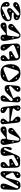

<svg xmlns="http://www.w3.org/2000/svg" viewBox="3366 -4182 830 7603"><g transform="rotate(90 3781.5 -380.0)"><path d="M55 -221C55 -109 146 14 378 14C649 14 821 -125 821 -275C821 -373 773 -418 692 -423L513 -435C462 -438 468 -511 516 -509L617 -505C724 -501 779 -555 779 -618C779 -689 707 -773 481 -773C233 -773 64 -683 64 -580C64 -487 175 -450 267 -531L441 -683C481 -718 504 -733 542 -733C585 -733 617 -673 562 -624L348 -436C244 -344 319 -189 476 -266L656 -354C758 -404 805 -280 717 -238L314 -45C275 -26 241 -54 241 -93V-235C241 -310 205 -346 152 -346C77 -346 55 -282 55 -221ZM687 -603C671 -603 659 -615 659 -630C659 -645 671 -658 687 -658C702 -658 714 -645 714 -630C714 -615 702 -603 687 -603ZM153 -200C137 -200 125 -212 125 -227C125 -242 137 -255 153 -255C168 -255 180 -242 180 -227C180 -212 168 -200 153 -200ZM582 -73C566 -73 554 -85 554 -100C554 -115 566 -128 582 -128C597 -128 609 -115 609 -100C609 -85 597 -73 582 -73ZM191 -591C175 -591 163 -603 163 -618C163 -633 175 -646 191 -646C206 -646 218 -633 218 -618C218 -603 206 -591 191 -591ZM420 -339C404 -339 392 -351 392 -366C392 -381 404 -394 420 -394C435 -394 447 -381 447 -366C447 -351 435 -339 420 -339Z M1289 -233 1031 -227C943 -225 871 -192 871 -112C871 -18 936 15 994 15C1076 15 1150 -59 1196 -98L1294 -182C1329 -212 1358 -205 1358 -150V-98C1358 -37 1397 15 1479 15C1582 15 1616 -71 1595 -183L1504 -664C1491 -732 1450 -775 1390 -775C1325 -775 1289 -749 1202 -680L1001 -520C955 -483 925 -444 925 -401C925 -339 973 -290 1032 -290C1069 -290 1125 -303 1157 -369L1278 -617C1293 -648 1329 -724 1371 -732C1413 -740 1440 -705 1433 -650L1390 -296C1384 -245 1346 -234 1289 -233ZM1474 -453C1458 -453 1446 -465 1446 -480C1446 -495 1458 -508 1474 -508C1489 -508 1501 -495 1501 -480C1501 -465 1489 -453 1474 -453ZM1002 -85C986 -85 974 -97 974 -112C974 -127 986 -140 1002 -140C1017 -140 1029 -127 1029 -112C1029 -97 1017 -85 1002 -85ZM1481 -58C1465 -58 1453 -70 1453 -85C1453 -100 1465 -113 1481 -113C1496 -113 1508 -100 1508 -85C1508 -70 1496 -58 1481 -58ZM1035 -416C1019 -416 1007 -428 1007 -443C1007 -458 1019 -471 1035 -471C1050 -471 1062 -458 1062 -443C1062 -428 1050 -416 1035 -416Z M2401 -141 2374 -577C2367 -684 2321 -760 2203 -760H1839C1752 -760 1695 -703 1702 -589L1728 -158C1735 -50 1778 15 1873 15C1944 15 1985 -28 1985 -88C1985 -141 1967 -182 1917 -243L1796 -391C1766 -427 1760 -448 1760 -471C1760 -503 1777 -527 1834 -550L2178 -688C2277 -728 2343 -609 2248 -556L2037 -438C1979 -406 2000 -321 2072 -326L2292 -340C2332 -343 2351 -307 2318 -280L2220 -199C2117 -114 2174 15 2279 15C2357 15 2408 -20 2401 -141ZM2291 -67C2276 -67 2264 -79 2264 -94C2264 -109 2276 -122 2291 -122C2307 -122 2319 -109 2319 -94C2319 -79 2307 -67 2291 -67ZM1845 -648C1830 -648 1818 -660 1818 -675C1818 -690 1830 -703 1845 -703C1861 -703 1873 -690 1873 -675C1873 -660 1861 -648 1845 -648ZM2187 -397C2172 -397 2160 -409 2160 -424C2160 -439 2172 -452 2187 -452C2203 -452 2215 -439 2215 -424C2215 -409 2203 -397 2187 -397ZM1869 -91C1854 -91 1842 -103 1842 -118C1842 -133 1854 -146 1869 -146C1885 -146 1897 -133 1897 -118C1897 -103 1885 -91 1869 -91Z M2876 -775C2644 -775 2522 -640 2522 -378C2522 -116 2644 15 2876 15C3109 15 3231 -116 3231 -378C3231 -640 3109 -775 2876 -775ZM2893 -688 3157 -369C3191 -328 3181 -283 3133 -264L2754 -112C2674 -80 2611 -132 2640 -226L2775 -657C2791 -709 2855 -733 2893 -688ZM2988 -134C3003 -134 3015 -122 3015 -107C3015 -92 3003 -79 2988 -79C2972 -79 2960 -92 2960 -107C2960 -122 2972 -134 2988 -134ZM2626 -512C2641 -512 2653 -500 2653 -485C2653 -470 2641 -457 2626 -457C2610 -457 2598 -470 2598 -485C2598 -500 2610 -512 2626 -512ZM3077 -639C3092 -639 3104 -627 3104 -612C3104 -597 3092 -584 3077 -584C3061 -584 3049 -597 3049 -612C3049 -627 3061 -639 3077 -639Z M3510 -775C3434 -775 3383 -727 3375 -640L3348 -329C3338 -213 3377 -148 3482 -148C3569 -148 3644 -203 3702 -264L3854 -426C3888 -463 3925 -484 3961 -456C3984 -437 3993 -394 3952 -350L3819 -210C3779 -167 3755 -132 3755 -82C3755 -25 3796 15 3858 15C3953 15 3996 -36 4001 -117L4033 -637C4039 -727 3999 -775 3909 -775C3810 -775 3770 -695 3826 -592L3848 -552C3867 -518 3864 -484 3822 -468L3459 -328C3405 -307 3362 -363 3404 -406L3559 -567C3648 -660 3624 -775 3510 -775ZM3884 -93C3868 -93 3856 -105 3856 -120C3856 -135 3868 -148 3884 -148C3899 -148 3911 -135 3911 -120C3911 -105 3899 -93 3884 -93ZM3491 -629C3475 -629 3463 -641 3463 -656C3463 -671 3475 -684 3491 -684C3506 -684 3518 -671 3518 -656C3518 -641 3506 -629 3491 -629ZM3533 -237C3517 -237 3505 -249 3505 -264C3505 -279 3517 -292 3533 -292C3548 -292 3560 -279 3560 -264C3560 -249 3548 -237 3533 -237ZM3941 -629C3925 -629 3913 -641 3913 -656C3913 -671 3925 -684 3941 -684C3956 -684 3968 -671 3968 -656C3968 -641 3956 -629 3941 -629Z M4794 15C4851 15 4905 -22 4899 -82L4839 -638C4831 -710 4806 -775 4699 -775C4632 -775 4596 -723 4596 -672C4596 -640 4604 -603 4651 -559L4744 -471C4766 -451 4774 -428 4774 -412C4774 -384 4738 -382 4704 -390L4324 -465C4280 -474 4272 -485 4272 -500C4272 -524 4299 -542 4324 -569C4356 -604 4373 -640 4373 -672C4373 -730 4315 -775 4255 -775C4198 -775 4144 -740 4154 -645L4207 -152C4215 -80 4243 15 4350 15C4418 15 4457 -23 4457 -77C4457 -122 4432 -160 4397 -180L4283 -245C4253 -262 4248 -277 4248 -296C4248 -323 4272 -337 4306 -337H4731C4772 -337 4794 -327 4800 -298C4807 -265 4787 -253 4768 -232L4725 -183C4694 -147 4676 -115 4676 -84C4676 -29 4713 15 4794 15ZM4736 -629C4751 -629 4763 -617 4763 -602C4763 -587 4751 -574 4736 -574C4720 -574 4708 -587 4708 -602C4708 -617 4720 -629 4736 -629ZM4322 -91C4337 -91 4349 -79 4349 -64C4349 -49 4337 -36 4322 -36C4306 -36 4294 -49 4294 -64C4294 -79 4306 -91 4322 -91ZM4789 -111C4804 -111 4816 -99 4816 -84C4816 -69 4804 -56 4789 -56C4773 -56 4761 -69 4761 -84C4761 -99 4773 -111 4789 -111ZM4260 -705C4275 -705 4287 -693 4287 -678C4287 -663 4275 -650 4260 -650C4244 -650 4232 -663 4232 -678C4232 -693 4244 -705 4260 -705Z M5407 -233 5149 -227C5061 -225 4989 -192 4989 -112C4989 -18 5054 15 5112 15C5194 15 5268 -59 5314 -98L5412 -182C5447 -212 5476 -205 5476 -150V-98C5476 -37 5515 15 5597 15C5700 15 5734 -71 5713 -183L5622 -664C5609 -732 5568 -775 5508 -775C5443 -775 5407 -749 5320 -680L5119 -520C5073 -483 5043 -444 5043 -401C5043 -339 5091 -290 5150 -290C5187 -290 5243 -303 5275 -369L5396 -617C5411 -648 5447 -724 5489 -732C5531 -740 5558 -705 5551 -650L5508 -296C5502 -245 5464 -234 5407 -233ZM5592 -453C5576 -453 5564 -465 5564 -480C5564 -495 5576 -508 5592 -508C5607 -508 5619 -495 5619 -480C5619 -465 5607 -453 5592 -453ZM5120 -85C5104 -85 5092 -97 5092 -112C5092 -127 5104 -140 5120 -140C5135 -140 5147 -127 5147 -112C5147 -97 5135 -85 5120 -85ZM5599 -58C5583 -58 5571 -70 5571 -85C5571 -100 5583 -113 5599 -113C5614 -113 5626 -100 5626 -85C5626 -70 5614 -58 5599 -58ZM5153 -416C5137 -416 5125 -428 5125 -443C5125 -458 5137 -471 5153 -471C5168 -471 5180 -458 5180 -443C5180 -428 5168 -416 5153 -416Z M5794 -211V-208C5794 -47 5871 15 5984 15C6111 15 6166 -70 6151 -190L6122 -422C6114 -484 6120 -501 6167 -527L6448 -680C6542 -731 6592 -609 6525 -571L6301 -445C6245 -413 6267 -327 6337 -331L6525 -343C6565 -346 6582 -305 6549 -278L6451 -199C6348 -116 6393 15 6508 15C6587 15 6634 -30 6631 -141L6619 -577C6616 -684 6585 -760 6467 -760H6303C6189 -760 6153 -704 6106 -592L5921 -156C5894 -93 5818 -123 5848 -189L5909 -325C5944 -403 5904 -432 5878 -433C5845 -435 5794 -403 5794 -211ZM6469 -414C6453 -414 6441 -426 6441 -441C6441 -456 6453 -469 6469 -469C6484 -469 6496 -456 6496 -441C6496 -426 6484 -414 6469 -414ZM6020 -102C6004 -102 5992 -114 5992 -129C5992 -144 6004 -157 6020 -157C6035 -157 6047 -144 6047 -129C6047 -114 6035 -102 6020 -102ZM6241 -633C6225 -633 6213 -645 6213 -660C6213 -675 6225 -688 6241 -688C6256 -688 6268 -675 6268 -660C6268 -645 6256 -633 6241 -633ZM6522 -91C6506 -91 6494 -103 6494 -118C6494 -133 6506 -146 6522 -146C6537 -146 6549 -133 6549 -118C6549 -103 6537 -91 6522 -91Z M6770 -576 6756 -127C6753 -31 6794 15 6856 15C6912 15 6951 -6 7001 -90L7340 -658C7381 -727 7457 -678 7431 -613L7282 -241C7235 -123 7223 15 7353 15C7413 15 7478 -20 7482 -134L7497 -552C7502 -701 7445 -775 7322 -775C7216 -775 7151 -728 7121 -613L7020 -229C7005 -172 6946 -169 6921 -219L6828 -403C6805 -448 6811 -486 6847 -506L6966 -572C7074 -632 7051 -775 6923 -775C6785 -775 6772 -638 6770 -576ZM7378 -86C7362 -86 7350 -98 7350 -113C7350 -128 7362 -141 7378 -141C7393 -141 7405 -128 7405 -113C7405 -98 7393 -86 7378 -86ZM6883 -631C6867 -631 6855 -643 6855 -658C6855 -673 6867 -686 6883 -686C6898 -686 6910 -673 6910 -658C6910 -643 6898 -631 6883 -631ZM7221 -628C7205 -628 7193 -640 7193 -655C7193 -670 7205 -683 7221 -683C7236 -683 7248 -670 7248 -655C7248 -640 7236 -628 7221 -628ZM6862 -102C6846 -102 6834 -114 6834 -129C6834 -144 6846 -157 6862 -157C6877 -157 6889 -144 6889 -129C6889 -114 6877 -102 6862 -102Z"/></g></svg>

Font: Pilowlava Atome
Style: Regular
Weight: 500
Designer: Anton Moglia, Jérémy Landes, Maksym Kobuzan (Cyrillic), Velvetyne Type Foundry
Foundry: Anton Moglia, Jérémy Landes, Velvetyne Type Foundry
Version: Version 1.002;Glyphs 3.3 (3303)